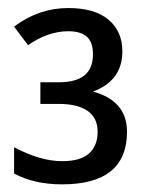

<svg xmlns="http://www.w3.org/2000/svg" viewBox="-20 -743 372 485"><path d="M214.8 -511.7Q300.8 -488.3 300.8 -410.2Q300.8 -343.8 259.8 -310.5Q218.8 -277.3 136.7 -277.3Q66.4 -277.3 15.6 -304.7V-371.1Q82 -335.9 136.7 -335.9Q183.6 -335.9 205.1 -355.5Q226.6 -375 226.6 -410.2Q226.6 -445.3 201.2 -462.9Q175.8 -480.5 128.9 -480.5H82V-535.2H128.9Q171.9 -535.2 193.4 -552.7Q214.8 -570.3 214.8 -605.5Q214.8 -636.7 199.2 -650.4Q183.6 -664.1 152.3 -664.1Q101.6 -664.1 50.8 -628.9L15.6 -675.8Q78.1 -722.7 152.3 -722.7Q218.8 -722.7 253.9 -693.4Q289.1 -664.1 289.1 -613.3Q289.1 -539.1 214.8 -511.7Z"/></svg>

Font: WenQuanYi Micro Hei
Style: Regular
Weight: 400
Foundry: Ascender Corporation
Version: Version 0.2.0-beta